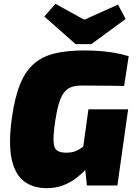

<svg xmlns="http://www.w3.org/2000/svg" viewBox="-20 -967 710 1001"><path d="M420 -704Q461 -704 500.5 -701Q540 -698 578 -691.5Q616 -685 651 -674L627 -519Q590 -520 555.5 -520Q521 -520 485 -520.5Q449 -521 405 -521Q372 -521 349.5 -512Q327 -503 312 -482Q297 -461 286.5 -425.5Q276 -390 268 -337Q258 -269 259 -233Q260 -197 275.5 -184Q291 -171 324 -171Q355 -171 374 -179Q393 -187 406 -197Q419 -207 429 -212L465 -126Q453 -112 432.5 -89Q412 -66 382 -42Q352 -18 312.5 -2Q273 14 223 14Q155 14 107.5 -20Q60 -54 41.5 -134.5Q23 -215 42 -353Q57 -460 85 -528.5Q113 -597 158 -635.5Q203 -674 267.5 -689Q332 -704 420 -704ZM648 -397 592 0H433L422 -107L406 -144L441 -397ZM595 -943 635 -868 456 -737H374L211 -881L269 -947L416 -866H424Z"/></svg>

Font: Exo 2 Black
Style: Italic
Weight: 900
Italic angle: -8°
Designer: Natanael Gama
Foundry: Natanael Gama
Version: Version 2.010